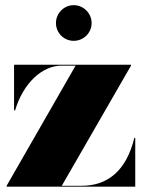

<svg xmlns="http://www.w3.org/2000/svg" viewBox="-20 -704 540 724"><path d="M191 -617C191 -580 221 -550 258 -550C295 -550 325.5 -580 325.5 -617C325.5 -654 295 -684.5 258 -684.5C221 -684.5 191 -654 191 -617ZM212 -456.5H265L5 -3.5V0H490V-184H486.5C456.5 -60 385.5 -3.5 288.5 -3.5H213L474 -456.5V-460H33V-288H37C67 -389 138 -456.5 212 -456.5Z"/></svg>

Font: Bodoni* 48pt Fatface
Style: Regular
Weight: 900
Version: Version 2.3